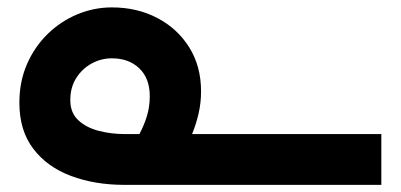

<svg xmlns="http://www.w3.org/2000/svg" viewBox="-20 -456 1110 532"><path d="M537.1 -202.6Q537.1 -171.4 530.3 -141.6Q523.4 -111.8 512.2 -84.5H1036.6V56.2H324.2Q242.7 56.2 176.8 31.5Q110.8 6.8 72.3 -43.7Q33.7 -94.2 33.7 -171.4Q33.7 -230 54.9 -278.6Q76.2 -327.1 112.5 -362.3Q148.9 -397.5 194.8 -416.5Q240.7 -435.5 290 -435.5Q359.9 -435.5 415.8 -406.2Q471.7 -377 504.4 -324.7Q537.1 -272.5 537.1 -202.6ZM326.2 -84.5H366.2Q379.4 -108.9 387.2 -134.8Q395 -160.6 395 -189.5Q395 -238.8 366 -266.6Q336.9 -294.4 290 -294.4Q260.3 -294.4 233.9 -280Q207.5 -265.6 191.2 -239.7Q174.8 -213.9 174.8 -178.7Q174.8 -143.6 196.8 -123Q218.8 -102.5 253.4 -93.5Q288.1 -84.5 326.2 -84.5Z"/></svg>

Font: Estedad-FD Bold
Style: Regular
Weight: 700
Designer: Amin Abedi
Version: Version 7.3